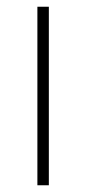

<svg xmlns="http://www.w3.org/2000/svg" viewBox="-20 -550 256 570"><path d="M125 0H91V-530H125Z"/></svg>

Font: Be Vietnam Pro Variable Thin
Style: Regular
Weight: 100
Designer: Lam Bao, Tony Le, Vietanh Nguyen
Foundry: Yellow Type Foundry
Version: Version 1.002